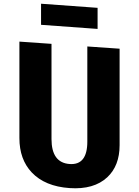

<svg xmlns="http://www.w3.org/2000/svg" viewBox="-20 -990 743 1029"><path d="M200 -857V-970L503 -948V-835ZM621 -212Q621 -102 555 -40Q483 27 353 18Q221 9 150 -66Q84 -136 84 -250V-767L256 -755V-245Q256 -118 353 -111Q448 -104 448 -231V-741L621 -729Z"/></svg>

Font: Xiangcui Wave Sans Xiangcui Wave Sans
Style: Regular
Weight: 800
Width: 3
Version: Version 0.920;March 28, 2024;FontCreator 14.0.0.2814 64-bit